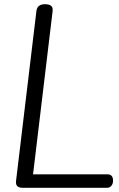

<svg xmlns="http://www.w3.org/2000/svg" viewBox="-20 -892 564 912"><path d="M490 -64Q517 -64 517 -34Q517 -19 509 -9.5Q501 0 489 0H88Q56 0 56 -25V-31L153 -840Q157 -872 193.5 -872Q230 -872 230 -847V-840L137 -64Z"/></svg>

Font: Kite One
Style: Regular
Weight: 400
Designer: Eduardo Rodriguez Tunni
Foundry: Eduardo Rodriguez Tunni
Version: Version 1.001